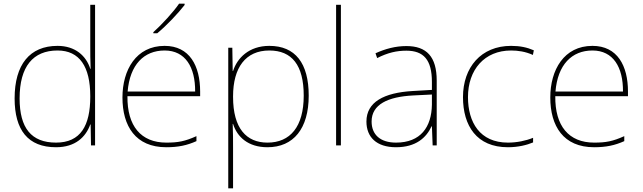

<svg xmlns="http://www.w3.org/2000/svg" viewBox="-20 -786 3476 1038"><path d="M283 10C388 10 444 -46 468 -113H470L472 0H494V-760H468V-543C468 -501 468 -459 470 -414H468C446 -484 387 -538 291 -538C141 -538 59 -437 59 -254C59 -83 131 10 283 10ZM283 -15C149 -15 86 -94 86 -254C86 -427 159 -513 291 -513C410 -513 468 -426 468 -266V-263C468 -107 416 -15 283 -15Z M978 -759V-766H948C919 -723 854 -652 809 -612V-606H830C883 -650 943 -714 978 -759ZM870 -538C716 -538 642 -408 642 -259C642 -104 713 10 879 10C943 10 991 0 1042 -23V-50C980 -22 943 -15 879 -15C742 -15 667 -105 669 -266H1062V-291C1062 -430 1005 -538 870 -538ZM870 -513C982 -513 1036 -423 1035 -291H670C682 -436 758 -513 870 -513Z M1436 -538C1326 -538 1262 -472 1240 -402H1238L1236 -528H1214V232H1240V15C1240 -27 1240 -71 1238 -116H1240C1262 -46 1321 10 1426 10C1567 10 1649 -91 1649 -269C1649 -445 1576 -538 1436 -538ZM1436 -513C1558 -513 1622 -434 1622 -269C1622 -101 1549 -15 1426 -15C1312 -15 1240 -92 1240 -262V-265C1240 -421 1308 -513 1436 -513Z M1823 0V-760H1797V0Z M2177 -537C2118 -537 2063 -522 2010 -498L2019 -472C2076 -501 2124 -512 2177 -512C2270 -512 2315 -463 2315 -343V-300L2212 -294C2055 -285 1961 -234 1961 -129C1961 -45 2015 10 2121 10C2229 10 2285 -42 2313 -103H2315L2319 0H2341V-350C2341 -480 2286 -537 2177 -537ZM2214 -270 2315 -275V-220C2313 -99 2254 -15 2121 -15C2036 -15 1989 -58 1989 -129C1989 -222 2078 -263 2214 -270Z M2726 10C2781 10 2829 -2 2862 -16V-41C2823 -25 2774 -15 2726 -15C2574 -15 2510 -125 2510 -261C2510 -409 2599 -513 2743 -513C2781 -513 2821 -507 2861 -489L2866 -514C2829 -530 2791 -538 2743 -538C2581 -538 2483 -422 2483 -261C2483 -106 2557 10 2726 10Z M3183 -538C3029 -538 2955 -408 2955 -259C2955 -104 3026 10 3192 10C3256 10 3304 0 3355 -23V-50C3293 -22 3256 -15 3192 -15C3055 -15 2980 -105 2982 -266H3375V-291C3375 -430 3318 -538 3183 -538ZM3183 -513C3295 -513 3349 -423 3348 -291H2983C2995 -436 3071 -513 3183 -513Z"/></svg>

Font: Noto Sans Ethiopic Thin
Style: Regular
Weight: 100
Designer: Monotype Design Team
Foundry: Monotype Imaging Inc.
Version: Version 2.102